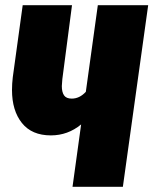

<svg xmlns="http://www.w3.org/2000/svg" viewBox="-20 -716 588 736"><path d="M548 -696 451 0H258L291 -239Q240 -197 175 -197Q102 -197 64 -244.5Q26 -292 26 -371Q26 -395 29 -420L67 -696H256L219 -413Q217 -393 217 -386Q217 -363 225.5 -350.5Q234 -338 255 -338Q285 -338 309 -364L355 -696Z"/></svg>

Font: Fira Sans Extra Condensed Black
Style: Italic
Weight: 900
Width: 3
Italic angle: -8°
Designer: Carrois Corporate & Edenspiekermann AG
Foundry: Carrois Corporate GbR & Edenspiekermann AG
Version: Version 4.203